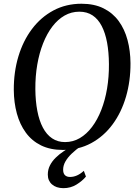

<svg xmlns="http://www.w3.org/2000/svg" viewBox="-20 -772 724 1002"><path d="M308.5 10.5Q242.5 10.5 194.2 -13.2Q146 -37 114.8 -79.8Q83.5 -122.5 68 -179.5Q52.5 -236.5 52 -302.5Q51.5 -396 76 -477.5Q100.5 -559 147 -620.8Q193.5 -682.5 259 -717.5Q324.5 -752.5 405.5 -752.5Q472 -752.5 520.2 -728.5Q568.5 -704.5 599.5 -662Q630.5 -619.5 645.5 -563.2Q660.5 -507 661 -442.5Q661.5 -349.5 637.5 -267.2Q613.5 -185 567.5 -122.8Q521.5 -60.5 456 -25Q390.5 10.5 308.5 10.5ZM319.5 -30.5Q361 -30.5 396.5 -51.2Q432 -72 460.2 -109.5Q488.5 -147 508.5 -198Q528.5 -249 538.8 -310Q549 -371 548.5 -437.5Q548 -500 538.8 -550Q529.5 -600 510.8 -636.2Q492 -672.5 463 -691.8Q434 -711 394 -711Q352.5 -711 317 -690.8Q281.5 -670.5 253.2 -633.5Q225 -596.5 205 -546Q185 -495.5 174.5 -434.8Q164 -374 164.5 -306.5Q165 -244.5 174.8 -193.5Q184.5 -142.5 203.8 -106Q223 -69.5 252 -50Q281 -30.5 319.5 -30.5ZM310.5 210Q273 209.5 251.2 190.2Q229.5 171 229.5 139Q229.5 113 240.8 91Q252 69 270.8 50.8Q289.5 32.5 312.8 17Q336 1.5 359 -11.5L383.5 -24L403.5 -10.5Q376 9 354.8 29.2Q333.5 49.5 321.5 70.5Q309.5 91.5 309.5 113.5Q309.5 133 319 142.2Q328.5 151.5 345.5 151.5Q364 151.5 382 143.5Q400 135.5 417.5 119.5L428.5 149.5Q410 172 379.5 191Q349 210 310.5 210Z"/></svg>

Font: Merriweather 72pt
Style: Italic
Weight: 400
Italic angle: -7.8°
Version: Version 2.101